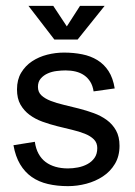

<svg xmlns="http://www.w3.org/2000/svg" viewBox="-20 -632 465 662"><path d="M26.4 -131.3 100.1 -143.1Q103.5 -119.1 113 -101.8Q122.6 -84.5 137.2 -73.5Q151.9 -62.5 171.4 -56.9Q190.9 -51.3 214.4 -51.3Q231 -51.3 248.8 -54.7Q266.6 -58.1 281.5 -66.2Q296.4 -74.2 305.9 -87.6Q315.4 -101.1 315.4 -121.6Q315.4 -139.6 303.7 -151.4Q292 -163.1 272.5 -170.9Q252.9 -178.7 228 -184.6Q203.1 -190.4 177 -197Q150.9 -203.6 126 -212.6Q101.1 -221.7 81.8 -236.1Q62.5 -250.5 50.5 -271.5Q38.6 -292.5 38.6 -323.7Q38.6 -357.4 53 -381.3Q67.4 -405.3 90.6 -420.7Q113.8 -436 142.6 -443.4Q171.4 -450.7 200.7 -450.7Q233.9 -450.7 263.2 -444.8Q292.5 -439 315.7 -424.8Q338.9 -410.6 354.2 -387Q369.6 -363.3 375.5 -327.1L302.7 -316.9Q299.8 -336.4 291.3 -350.1Q282.7 -363.8 270 -372.6Q257.3 -381.3 241 -385.3Q224.6 -389.2 206.1 -389.2Q192.4 -389.2 175.8 -387.2Q159.2 -385.3 144.8 -378.9Q130.4 -372.6 120.6 -361.3Q110.8 -350.1 110.8 -332.5Q110.8 -314.5 122.8 -303.2Q134.8 -292 154.8 -284.2Q174.8 -276.4 200 -270.5Q225.1 -264.6 251.7 -257.8Q278.3 -251 303.2 -241.9Q328.1 -232.9 348.1 -218.3Q368.2 -203.6 380.1 -182.1Q392.1 -160.6 392.1 -129.4Q392.1 -93.3 376.2 -66.9Q360.4 -40.5 334.7 -23.7Q309.1 -6.8 277.6 1.5Q246.1 9.8 214.4 9.8Q176.8 9.8 145.3 2.4Q113.8 -4.9 89.6 -21.7Q65.4 -38.6 49.3 -65.7Q33.2 -92.8 26.4 -131.3ZM210.4 -541 255.9 -611.8H340.8L247.6 -495.6H167.5L78.1 -611.8H163.6Z"/></svg>

Font: AKL 022
Style: Regular
Weight: 400
Designer: AKL
Foundry: AKL
Version: Version 2.053;August 19, 2024;FontCreator 13.0.0.2675 64-bit